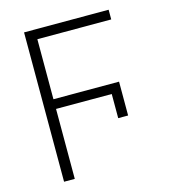

<svg xmlns="http://www.w3.org/2000/svg" viewBox="-106 -793 778 878"><g transform="rotate(-15 282.5 -353.5)"><path d="M403.3 -216.8V-331.1H139.6V0H88.9V-707H489.3V-661.1H139.6V-377H450.2V-216.8Z"/></g></svg>

Font: Pretendard GOV ExtraLight
Style: Regular
Weight: 200
Designer: Base glyphs from Inter by Rasmus Andersson; Hangeul glyphs from Noto Sans CJK(Source Han Sans) by Jang Soo-young and Kan
Foundry: Kil Hyung-jin
Version: Version 1.309